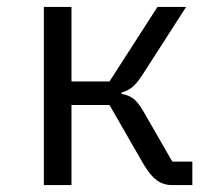

<svg xmlns="http://www.w3.org/2000/svg" viewBox="-20 -536 640 556"><path d="M107 -516H187V-300H297L436 -516H519L393 -320Q376 -294 363 -283.5Q350 -273 332 -268V-264Q352 -261 366 -250.5Q380 -240 395 -214L479 -68H537V0H479Q453 0 434 -14Q415 -28 396 -60L297 -232H187V0H107Z"/></svg>

Font: IBM Plex Mono
Style: Regular
Weight: 400
Monospace: yes
Designer: Mike Abbink, Paul van der Laan, Pieter van Rosmalen
Foundry: Bold Monday
Version: Version 2.3